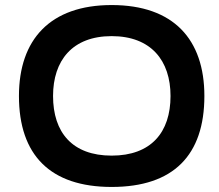

<svg xmlns="http://www.w3.org/2000/svg" viewBox="-20 -732 868 760"><path d="M55 -352C55 -118 179 8 422 8C667 8 789 -118 789 -352C789 -576 667 -712 422 -712C179 -712 55 -576 55 -352ZM190 -352C190 -492 266 -589 422 -589C578 -589 655 -492 655 -352C655 -208 578 -116 422 -116C266 -116 190 -208 190 -352Z"/></svg>

Font: Ampere
Style: SCSuExt
Weight: 400
Version: Version 1